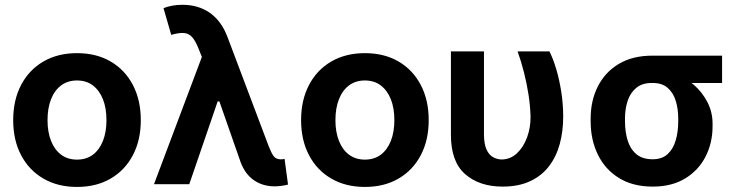

<svg xmlns="http://www.w3.org/2000/svg" viewBox="-20 -757 3042 789"><path d="M296.4 11.2Q217.3 11.2 158.2 -23.2Q99.1 -57.6 66.7 -119.4Q34.2 -181.2 34.2 -263.2Q34.2 -345.7 66.7 -407.7Q99.1 -469.7 158.2 -504.2Q217.3 -538.6 296.4 -538.6Q376 -538.6 434.8 -504.2Q493.7 -469.7 526.1 -407.7Q558.6 -345.7 558.6 -263.2Q558.6 -181.2 526.1 -119.4Q493.7 -57.6 434.8 -23.2Q376 11.2 296.4 11.2ZM296.4 -101.1Q335 -101.1 361.8 -121.3Q388.7 -141.6 403.1 -178.2Q417.5 -214.8 417.5 -263.2Q417.5 -312.5 403.1 -348.9Q388.7 -385.3 361.8 -405.8Q335 -426.3 296.4 -426.3Q258.3 -426.3 231.2 -406Q204.1 -385.7 189.7 -349.1Q175.3 -312.5 175.3 -263.2Q175.3 -214.8 189.7 -178.2Q204.1 -141.6 231.2 -121.3Q258.3 -101.1 296.4 -101.1Z M1107.4 8.8Q1059.1 8.3 1023.4 -16.4Q987.8 -41 969.2 -89.4L870.6 -371.6L816.4 -505.9L795.9 -557.1Q783.2 -588.9 769.8 -604.2Q756.3 -619.6 736.3 -621.3Q716.3 -623 683.6 -613.8L651.9 -723.6Q668 -730 687.3 -733.6Q706.5 -737.3 729.5 -737.3Q795.4 -737.3 842.8 -703.9Q890.1 -670.4 914.6 -605.5L1084 -156.7Q1094.7 -128.9 1104.2 -115.7Q1113.8 -102.5 1133.8 -102.1Q1142.6 -102.5 1149.4 -104L1163.6 1.5Q1153.3 4.4 1137.5 6.6Q1121.6 8.8 1107.4 8.8ZM612.8 0 828.6 -573.7 913.1 -340.3H874.5L757.8 0Z M1479.5 11.2Q1400.4 11.2 1341.3 -23.2Q1282.2 -57.6 1249.8 -119.4Q1217.3 -181.2 1217.3 -263.2Q1217.3 -345.7 1249.8 -407.7Q1282.2 -469.7 1341.3 -504.2Q1400.4 -538.6 1479.5 -538.6Q1559.1 -538.6 1617.9 -504.2Q1676.8 -469.7 1709.2 -407.7Q1741.7 -345.7 1741.7 -263.2Q1741.7 -181.2 1709.2 -119.4Q1676.8 -57.6 1617.9 -23.2Q1559.1 11.2 1479.5 11.2ZM1479.5 -101.1Q1518.1 -101.1 1544.9 -121.3Q1571.8 -141.6 1586.2 -178.2Q1600.6 -214.8 1600.6 -263.2Q1600.6 -312.5 1586.2 -348.9Q1571.8 -385.3 1544.9 -405.8Q1518.1 -426.3 1479.5 -426.3Q1441.4 -426.3 1414.3 -406Q1387.2 -385.7 1372.8 -349.1Q1358.4 -312.5 1358.4 -263.2Q1358.4 -214.8 1372.8 -178.2Q1387.2 -141.6 1414.3 -121.3Q1441.4 -101.1 1479.5 -101.1Z M1833 -545.9H1968.8V-203.1Q1969.2 -165 1979.2 -142.8Q1989.3 -120.6 2005.9 -111.3Q2022.5 -102.1 2041 -101.6Q2077.6 -102.1 2104.2 -127Q2130.9 -151.9 2145.8 -192.1Q2160.6 -232.4 2160.2 -277.3Q2159.2 -320.3 2152.1 -366.7Q2145 -413.1 2133.3 -459.2Q2121.6 -505.4 2106.9 -545.9H2237.8Q2252.9 -516.1 2265.9 -472.7Q2278.8 -429.2 2286.6 -378.9Q2294.4 -328.6 2294.4 -277.3Q2294.4 -217.8 2280.3 -165.5Q2266.1 -113.3 2236.1 -74Q2206.1 -34.7 2158.7 -12.5Q2111.3 9.8 2045.4 9.8Q1949.7 9.8 1891.1 -41.7Q1832.5 -93.3 1833 -204.6Z M2407.2 -258.8V-269.5Q2407.2 -343.3 2436.8 -401.9Q2466.3 -460.4 2522.9 -494.4Q2579.6 -528.3 2660.6 -528.3Q2672.9 -522.9 2683.8 -507.8Q2694.8 -492.7 2711.7 -476.8Q2728.5 -460.9 2757.8 -451.2Q2797.4 -438 2831.5 -408.2Q2865.7 -378.4 2887 -337.4Q2908.2 -296.4 2908.2 -249V-238.3Q2908.2 -169.9 2879.4 -113.5Q2850.6 -57.1 2795.7 -23.7Q2740.7 9.8 2662.1 9.8Q2580.6 9.8 2523.4 -25.6Q2466.3 -61 2436.8 -121.8Q2407.2 -182.6 2407.2 -258.8ZM2548.3 -269.5V-258.8Q2548.3 -215.8 2559.1 -180.4Q2569.8 -145 2594.7 -123.8Q2619.6 -102.5 2662.1 -102.5Q2700.7 -102.5 2723.6 -123.8Q2746.6 -145 2756.8 -180.4Q2767.1 -215.8 2767.1 -258.8V-269.5Q2767.1 -309.6 2756.8 -342.8Q2746.6 -376 2723.4 -396.2Q2700.2 -416.5 2660.6 -416Q2619.6 -416.5 2595 -396.2Q2570.3 -376 2559.3 -342.8Q2548.3 -309.6 2548.3 -269.5ZM2947.3 -528.3V-416H2660.6V-528.3Z"/></svg>

Font: Inter Cardless Tabular Bold
Style: Bold
Weight: 700
Designer: Rasmus Andersson
Foundry: rsms
Version: Version 4.000;git-4fc901f